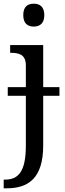

<svg xmlns="http://www.w3.org/2000/svg" viewBox="-32 -780 352 1040"><path d="M151 -636C182 -636 208 -652 208 -698C208 -745 182 -760 151 -760C119 -760 94 -745 94 -698C94 -652 119 -636 151 -636ZM290 -308H202V-536H23V-494H26C70 -494 108 -485 108 -426V-308H10V-261H108V9C108 150 67 193 -5 193H-12V240H4C120 240 202 187 202 8V-261H290Z"/></svg>

Font: Noto Serif Thai
Style: Regular
Weight: 400
Designer: Monotype Design Team
Foundry: Monotype Imaging Inc.
Version: Version 1.901